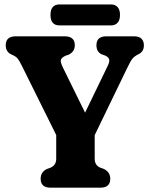

<svg xmlns="http://www.w3.org/2000/svg" viewBox="-20 -868 692 888"><path d="M490 -41.5Q490 0 444.5 0H213.5Q168 0 168 -41.5Q168 -72 196 -86L216 -93.5Q240 -105.5 240 -133.5V-243.5L81.5 -563Q69 -588 62.2 -596.5Q55.5 -605 45.5 -610L31 -617Q6.5 -629 6.5 -658.5Q6.5 -700 52.5 -700H279.5Q326 -700 326 -658.5Q326 -629 296.5 -614.5L283.5 -610.5Q263.5 -601 261.2 -590.2Q259 -579.5 272.5 -552.5L373.5 -347L478 -563Q487.5 -582.5 485 -593Q482.5 -603.5 466.5 -611L449.5 -617Q426 -629 426 -658.5Q426 -700 471.5 -700H600Q623.5 -700 634.5 -688.8Q645.5 -677.5 645.5 -658.5Q645.5 -645 640.2 -635Q635 -625 621.5 -617.5L614 -614Q600.5 -606.5 592 -596Q583.5 -585.5 567.5 -552L418 -243V-133.5Q418 -105 441.5 -93.5L461.5 -86Q490 -71.5 490 -41.5ZM213.5 -799Q213.5 -847.5 255.5 -847.5H493Q512.5 -847.5 523.8 -835.2Q535 -823 535 -799Q535 -775 523.8 -762.8Q512.5 -750.5 493 -750.5H255.5Q213.5 -750.5 213.5 -799Z"/></svg>

Font: Fraunces 144pt S100
Style: Bold
Weight: 700
Version: Version 1.000; ttfautohint (v1.8.3)